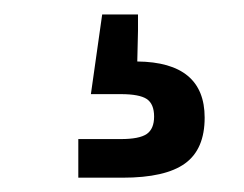

<svg xmlns="http://www.w3.org/2000/svg" viewBox="-20 -43 340 267"><path d="M88.9 204.1V150.4H147.9Q173.8 150.4 184.1 143.3Q194.3 136.2 194.3 119.1Q194.3 101.6 184.1 94.7Q173.8 87.9 147.9 87.9H106.4L122.1 -22.9H171.9V0L170.9 42.5Q264.6 43.5 264.6 120.6Q264.6 164.6 237.3 184.3Q210 204.1 150.4 204.1Z"/></svg>

Font: Inter Medium
Style: Regular
Weight: 500
Designer: Rasmus Andersson
Foundry: rsms
Version: Version 4.001;git-9221beed3